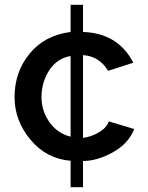

<svg xmlns="http://www.w3.org/2000/svg" viewBox="-20 -665 620 805"><path d="M276 120V9Q175 1 108 -79Q41 -159 41 -258Q41 -363 104 -440Q167 -517 276 -531V-645H328V-531Q475 -526 539 -402L433 -368Q397 -429 328 -434V-87Q362 -91 394.5 -110Q427 -129 436 -156L543 -124Q518 -62 452.5 -26Q387 10 328 10V120ZM276 -92V-430Q220 -421 187 -371Q154 -321 154 -258Q154 -199 188 -152Q222 -105 276 -92Z"/></svg>

Font: Raleway-v4020 SemiBold
Style: Regular
Weight: 600
Designer: Matt McInerney, Pablo Impallari, Rodrigo Fuenzalida
Foundry: Matt McInerney, Pablo Impallari, Rodrigo Fuenzalida
Version: Version 4.020;PS 004.020;hotconv 1.0.88;makeotf.lib2.5.64775